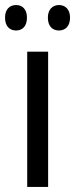

<svg xmlns="http://www.w3.org/2000/svg" viewBox="-37 -742 298 762"><path d="M-17 -672C-17 -637 2 -621 27 -621C51 -621 70 -637 70 -672C70 -706 51 -722 27 -722C2 -722 -17 -706 -17 -672ZM153 -672C153 -637 172 -621 197 -621C221 -621 241 -637 241 -672C241 -706 221 -722 197 -722C173 -722 153 -706 153 -672ZM154 0V-537H71V0Z"/></svg>

Font: Noto Sans Khmer UI Condensed
Style: Regular
Weight: 400
Width: 3
Designer: Danh Hong and the Monotype Design Team
Foundry: Monotype Imaging Inc.
Version: Version 2.002